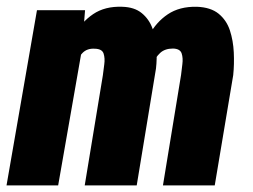

<svg xmlns="http://www.w3.org/2000/svg" viewBox="-27 -559 763 579"><path d="M219.7 -407.7 148.4 0H-7.3L84.5 -528.3H229.5ZM180.7 -281.7 149.9 -280.3Q152.8 -321.8 163.8 -367.4Q174.8 -413.1 196.5 -452.6Q218.3 -492.2 253.9 -516.4Q289.6 -540.5 341.3 -538.6Q378.4 -537.6 400.4 -519.5Q422.4 -501.5 432.6 -473.9Q442.9 -446.3 444.8 -414.1Q446.8 -381.8 443.4 -352.5L385.3 0H228.5L283.2 -332Q284.7 -346.2 287.4 -364.7Q290 -383.3 285.4 -397.5Q280.8 -411.6 258.8 -412.1Q235.8 -413.6 221.9 -399.4Q208 -385.3 199.5 -363.8Q190.9 -342.3 186.8 -320.1Q182.6 -297.9 180.7 -281.7ZM415 -282.2 377.4 -281.2Q380.9 -323.2 391.6 -368.7Q402.3 -414.1 423.1 -453.1Q443.8 -492.2 479 -515.9Q514.2 -539.6 566.4 -538.6Q608.4 -537.1 632.3 -517.6Q656.2 -498 666.3 -467.3Q676.3 -436.5 678 -401.1Q679.7 -365.7 676.3 -332.5L620.6 0H464.4L519 -333Q520.5 -346.7 522.9 -365.2Q525.4 -383.8 520.8 -397.9Q516.1 -412.1 494.6 -412.6Q470.2 -412.6 455.8 -399.2Q441.4 -385.7 433.3 -365Q425.3 -344.2 421.9 -321.8Q418.5 -299.3 415 -282.2Z"/></svg>

Font: Roboto Condensed Black
Style: Italic
Weight: 900
Italic angle: -12°
Designer: Christian Robertson
Foundry: Google
Version: Version 3.008; 2023